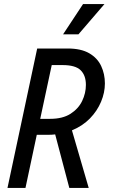

<svg xmlns="http://www.w3.org/2000/svg" viewBox="-20 -930 559 950"><path d="M17 0 164 -690H315Q381 -690 421.5 -666.5Q462 -643 480.5 -603.5Q499 -564 499 -517Q499 -472 480 -426.5Q461 -381 425 -344Q389 -307 336 -285L419 0H323L253 -265Q245 -264 236.5 -263.5Q228 -263 219 -263H162L106 0ZM179 -342H228Q290 -342 329 -367Q368 -392 386.5 -430.5Q405 -469 405 -510Q405 -557 379 -582.5Q353 -608 290 -608H236ZM292 -760 391 -910H497L368 -760Z"/></svg>

Font: Radio Canada Condensed
Style: Italic
Weight: 400
Width: 3
Italic angle: -12°
Designer: Charles Daoud, Etienne Aubert Bonn, Alexandre Saumier Demers, Jacques Le Bailly
Foundry: Radio-Canada
Version: Version 2.104; ttfautohint (v1.8.4.7-5d5b);gftools[0.9.28.de